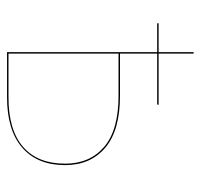

<svg xmlns="http://www.w3.org/2000/svg" viewBox="-32 -524 557 532"><g transform="rotate(90 246.0 -258.5)"><path d="M438 -161Q438 -84 389.5 -42Q341 0 250 0H125V-416H45V-420H125V-517H129V-420H271L270 -416H129V-313H245Q342 -313 390 -272Q438 -231 438 -161ZM434 -161Q434 -229 387.5 -269Q341 -309 245 -309H129V-4H250Q341 -4 387.5 -44.5Q434 -85 434 -161Z"/></g></svg>

Font: FiraGO Four
Style: Regular
Weight: 100
Designer: bBox Type
Foundry: bBox Type GmbH
Version: Version 1.001